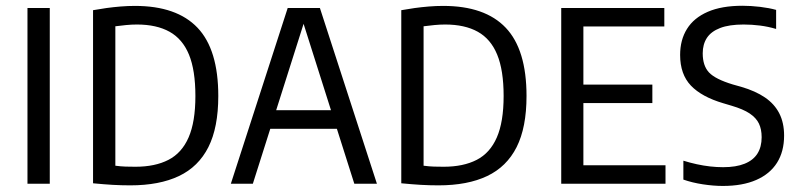

<svg xmlns="http://www.w3.org/2000/svg" viewBox="-20 -622 2702 650"><path d="M73 0V-595H148.5V0Z M421 5.5Q391.5 5.5 361.2 3.8Q331 2 295 -1.5V-587.5Q317 -591.5 340.5 -594.8Q364 -598 388.2 -600Q412.5 -602 437 -602Q578.5 -602 648.8 -528Q719 -454 719 -297Q719 -190.5 685.5 -124Q652 -57.5 585.8 -26Q519.5 5.5 421 5.5ZM438.5 -57.5Q505 -57.5 550.2 -80.8Q595.5 -104 618.5 -156.8Q641.5 -209.5 641.5 -297Q641.5 -384 619.8 -437Q598 -490 554 -514.5Q510 -539 443.5 -539Q425.5 -539 407.2 -537.2Q389 -535.5 370.5 -533V-61Q389.5 -58.5 405.5 -58Q421.5 -57.5 438.5 -57.5Z M761.5 0 954 -595H1063L1256 0H1179.5L1002 -559.5H1013.5L836 0ZM860 -186 875.5 -249H1140.5L1156.5 -186Z M1464.5 5.5Q1435 5.5 1404.8 3.8Q1374.5 2 1338.5 -1.5V-587.5Q1360.5 -591.5 1384 -594.8Q1407.5 -598 1431.8 -600Q1456 -602 1480.5 -602Q1622 -602 1692.2 -528Q1762.5 -454 1762.5 -297Q1762.5 -190.5 1729 -124Q1695.5 -57.5 1629.2 -26Q1563 5.5 1464.5 5.5ZM1482 -57.5Q1548.5 -57.5 1593.8 -80.8Q1639 -104 1662 -156.8Q1685 -209.5 1685 -297Q1685 -384 1663.2 -437Q1641.5 -490 1597.5 -514.5Q1553.5 -539 1487 -539Q1469 -539 1450.8 -537.2Q1432.5 -535.5 1414 -533V-61Q1433 -58.5 1449 -58Q1465 -57.5 1482 -57.5Z M1880 0V-595H2229V-532.5H1955V-62.5H2233V0ZM1937 -273V-335.5H2188.5V-273Z M2427 7.5Q2395.5 7.5 2359.5 2Q2323.5 -3.5 2293.5 -14V-78Q2316 -71 2339 -66Q2362 -61 2384.2 -58.5Q2406.5 -56 2428 -56Q2472 -56 2501 -67.8Q2530 -79.5 2544.2 -102Q2558.5 -124.5 2558.5 -157.5Q2558.5 -184.5 2549.2 -203.8Q2540 -223 2518 -237.8Q2496 -252.5 2457 -264L2428.5 -272.5Q2355.5 -294 2319 -332.2Q2282.5 -370.5 2282.5 -436Q2282.5 -487 2305.8 -524.2Q2329 -561.5 2376 -582Q2423 -602.5 2493.5 -602.5Q2522 -602.5 2553.2 -598.8Q2584.5 -595 2607.5 -588.5V-524Q2580.5 -532 2552.8 -535.5Q2525 -539 2497.5 -539Q2448.5 -539 2418 -527.2Q2387.5 -515.5 2373.2 -493.8Q2359 -472 2359 -441.5Q2359 -399.5 2380.2 -376.8Q2401.5 -354 2461 -336L2489.5 -328Q2537.5 -314 2569.8 -292Q2602 -270 2618.2 -238.2Q2634.5 -206.5 2634.5 -163Q2634.5 -109 2610.5 -71Q2586.5 -33 2540.2 -12.8Q2494 7.5 2427 7.5Z"/></svg>

Font: Encode Sans SC Condensed
Style: Regular
Weight: 400
Width: 3
Designer: Multiple Designers
Foundry: Impallari Type
Version: Version 3.002